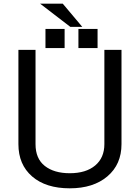

<svg xmlns="http://www.w3.org/2000/svg" viewBox="-20 -1000 760 1043"><path d="M547 -729H640V-217Q640 -107 563.5 -42Q487 23 359 23Q229 23 154.5 -41.5Q80 -106 80 -217V-729H173V-217Q173 -138 223.5 -98.5Q274 -59 359 -59Q447 -59 497 -101Q547 -143 547 -217ZM331 -843V-739H227V-843ZM510 -843V-739H406V-843ZM321 -980 427 -854H362L198 -980Z"/></svg>

Font: ColatingCofangSans
Style: Regular
Weight: 400
Foundry: GNU
Version: Version 412.227;June 27, 2022;FontCreator 11.0.0.2412 32-bit